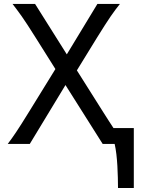

<svg xmlns="http://www.w3.org/2000/svg" viewBox="-20 -733 746 978"><path d="M661.6 -80.6V224.6H581.1Q581.1 201.7 580.3 172.4Q579.6 143.1 577.9 112.5Q576.2 82 572.8 52.7Q569.3 23.4 564 0H502.9L313.5 -299.8L131.8 0H19.5Q31.2 -15.6 41 -29.3Q50.8 -43 62.5 -60.5Q74.2 -78.1 90.1 -103Q106 -127.9 129.4 -166L262.2 -381.3L161.1 -542Q137.7 -579.6 120.8 -605.2Q104 -630.9 90.8 -649.7Q77.6 -668.5 66.7 -682.9Q55.7 -697.3 43.9 -712.9H158.7L320.3 -456.1L476.1 -712.9H590.8Q579.6 -698.7 568.6 -684.3Q557.6 -669.9 544.4 -650.6Q531.2 -631.3 514.4 -605.2Q497.6 -579.1 474.6 -542L371.6 -374.5L504.4 -164.1Q522 -136.2 534.9 -116.2Q547.9 -96.2 558.1 -80.6Z"/></svg>

Font: Andika Compact
Style: Regular
Weight: 400
Designer: Victor Gaultney, Annie Olsen, Julie Remington, Don Collingsworth, Eric Hays, Becca Hirsbrunner
Foundry: SIL International
Version: Version 5.000 ; LnSpcTght